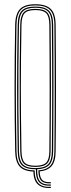

<svg xmlns="http://www.w3.org/2000/svg" viewBox="-20 -826 342 930"><path d="M226.2 84.5Q187.8 87 165.4 69Q143 51 141.8 5Q94.5 3 74.5 -20.1Q54.5 -43.2 53.5 -93.5Q52 -175.2 51.2 -250.2Q50.5 -325.2 50.5 -398.4Q50.5 -471.5 51.2 -547.1Q52 -622.8 53.5 -705.5Q54.5 -759 76.8 -782.2Q99 -805.5 151.5 -805.5Q201.5 -805.5 225.2 -783.4Q249 -761.2 249.5 -705.5Q250.2 -626.2 250.8 -550Q251.2 -473.8 251.2 -398.5Q251.2 -323.2 250.8 -247.6Q250.2 -172 249.5 -93.5Q249.2 -44.2 230.4 -22Q211.5 0.2 172.2 4.2Q172.8 34.8 185.5 46.5Q198.2 58.2 226.2 56.2V62Q194.2 64 180 49.6Q165.8 35.2 166 -0.8Q206 -3.5 224.5 -24.6Q243 -45.8 243.5 -93.8Q244.2 -170.2 244.6 -244.9Q245 -319.5 245 -394.2Q245 -469 244.6 -546.2Q244.2 -623.5 243.5 -705.5Q243 -758.2 221 -779Q199 -799.8 151.5 -799.8Q101.8 -799.8 81.1 -778.1Q60.5 -756.5 59.8 -705.5Q58.2 -619.8 57.5 -543.9Q56.8 -468 56.8 -395.9Q56.8 -323.8 57.5 -249.8Q58.2 -175.8 59.8 -93.8Q60.5 -43.5 80.8 -22.4Q101 -1.2 147.8 -0.5Q147.8 43 167 62.2Q186.2 81.5 226.2 78.8ZM226.2 73.2Q188 75.8 170.2 57Q152.5 38.2 154 -6Q106 -5.8 86.2 -25.4Q66.5 -45 65.8 -93.8Q64.2 -179.2 63.5 -255Q62.8 -330.8 62.8 -403Q62.8 -475.2 63.5 -549.4Q64.2 -623.5 65.8 -705.5Q66.5 -754.5 85.8 -774.4Q105 -794.2 151.5 -794.2Q196.2 -794.2 216.6 -774.8Q237 -755.2 237.5 -705.5Q238.2 -625 238.6 -549.6Q239 -474.2 239 -400.2Q239 -326.2 238.5 -250.5Q238 -174.8 237.5 -93.8Q237 -47 218.8 -27.4Q200.5 -7.8 160 -6.2Q158.8 35.5 174.5 52.8Q190.2 70 226.2 67.5ZM151.5 -11.8Q194.2 -11.8 212.5 -29.8Q230.8 -47.8 231.2 -93.8Q232 -174.5 232.4 -249.5Q232.8 -324.5 232.8 -398.1Q232.8 -471.8 232.4 -547.5Q232 -623.2 231.2 -705.2Q230.8 -752.2 212.5 -770.4Q194.2 -788.5 151.5 -788.5Q108 -788.5 90.4 -770.1Q72.8 -751.8 71.8 -705.2Q70 -593.2 69.2 -495.9Q68.5 -398.5 69.1 -301.8Q69.8 -205 71.8 -94Q72.8 -48.5 90.4 -30.1Q108 -11.8 151.5 -11.8ZM151.5 -17.5Q110.5 -17.5 94.6 -34.5Q78.8 -51.5 78 -94Q76 -208.2 75.4 -306Q74.8 -403.8 75.4 -499.8Q76 -595.8 78 -705.2Q78.8 -748.5 94.5 -765.8Q110.2 -783 151.5 -783Q191.8 -783 208.2 -766.2Q224.8 -749.5 225.2 -705.2Q226 -624 226.4 -548.9Q226.8 -473.8 226.8 -400.2Q226.8 -326.8 226.2 -251.2Q225.8 -175.8 225.2 -94Q224.8 -50.8 208.2 -34.1Q191.8 -17.5 151.5 -17.5ZM151.5 -23.2Q189 -23.2 203.9 -38.5Q218.8 -53.8 219 -94Q219.8 -173.2 220.1 -247.5Q220.5 -321.8 220.5 -395.1Q220.5 -468.5 220.1 -545Q219.8 -621.5 219 -705Q218.8 -746.2 204 -761.8Q189.2 -777.2 151.5 -777.2Q113 -777.2 98.9 -761.5Q84.8 -745.8 84 -705Q82.5 -621 81.8 -545.9Q81 -470.8 81 -398.6Q81 -326.5 81.8 -251.9Q82.5 -177.2 84 -94Q84.8 -54.2 98.9 -38.8Q113 -23.2 151.5 -23.2Z"/></svg>

Font: Big Shoulders Inline Display ExtraLight
Style: Regular
Weight: 250
Version: Version 2.002